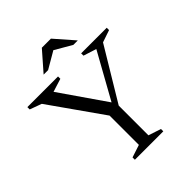

<svg xmlns="http://www.w3.org/2000/svg" viewBox="-240 -997 1136 1136"><g transform="rotate(-45 328.5 -429.0)"><path d="M68.5 -623.5 -5.5 -650.5V-670H251V-650.5L168 -624.5L366.5 -337.5L526 -624.5L444.5 -650.5V-670H658.5V-650.5L582 -624.5L383 -294V-45.5L462 -19.5V0H224V-19.5L303 -45.5V-290.5ZM447 -738 341.5 -799.5 236 -738H198.5L303.5 -858H379.5L484.5 -738Z"/></g></svg>

Font: Newsreader Text
Style: Regular
Weight: 400
Designer: Hugues Gentile
Foundry: Production Type
Version: Version 1.002